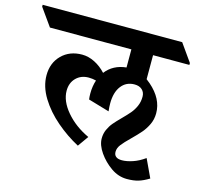

<svg xmlns="http://www.w3.org/2000/svg" viewBox="-175 -736 1004 965"><g transform="rotate(15 326.5 -254.0)"><path d="M532.2 -521V-396L552.2 -379.9Q623 -318.4 623 -242.7Q623 -211.4 610.4 -184.6Q597.7 -157.7 580.1 -137.2Q562.5 -116.7 533.7 -88.4Q503.9 -59.6 489.7 -41Q475.6 -22.5 475.6 -3.9Q475.6 29.8 517.1 29.8Q541.5 29.8 572.5 19.5Q603.5 9.3 634.8 -13.2L679.2 81.5Q649.4 99.6 624.8 106.9Q600.1 114.3 565.9 114.3Q521.5 114.3 482.9 87.4Q444.3 60.5 417.7 22.5Q391.1 -15.6 391.1 -50.3Q391.1 -75.2 400.6 -96.4Q410.2 -117.7 424.1 -134.3Q438 -150.9 461.9 -174.8Q485.8 -198.7 500.5 -216.1Q515.1 -233.4 525.1 -255.9Q535.2 -278.3 535.2 -305.2Q535.2 -328.1 520.5 -341.6Q505.9 -355 481 -355Q437.5 -355 412.1 -321.8Q386.7 -288.6 386.7 -231.4Q386.7 -213.4 389.2 -190.4L279.3 -222.7Q277.3 -236.3 277.3 -253.4Q277.3 -291.5 288.1 -323.7Q269 -328.6 249.5 -328.6Q209.5 -328.6 184.1 -303Q158.7 -277.3 158.7 -236.3Q158.7 -182.6 204.8 -128.2Q251 -73.7 324.2 -39.6L284.7 16.1Q223.1 -16.6 167.5 -64.2Q111.8 -111.8 76.4 -169.2Q41 -226.6 41 -285.2Q41 -349.6 82 -390.6Q123 -431.6 188 -431.6Q220.7 -431.6 253.4 -415.3Q286.1 -398.9 312.5 -370.1Q351.1 -419.9 419.4 -426.8V-521H-4.4L-69.3 -612.3V-622.1H656.7L721.2 -530.8V-521Z"/></g></svg>

Font: Noto Serif Devanagari
Style: Bold
Weight: 700
Designer: Monotype Design Team
Foundry: Monotype Imaging Inc.
Version: Version 1.01